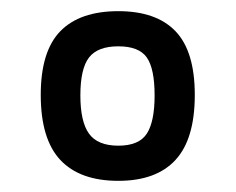

<svg xmlns="http://www.w3.org/2000/svg" viewBox="-20 -679 422 344"><path d="M192 -355Q123 -355 88 -392.5Q53 -430 53 -509Q53 -587 88 -623Q123 -659 192 -659Q260 -659 294.5 -623Q329 -587 329 -509Q329 -430 294.5 -392.5Q260 -355 192 -355ZM192 -418Q229 -418 243 -439.5Q257 -461 257 -508Q257 -556 243 -576Q229 -596 192 -596Q155 -596 139.5 -576Q124 -556 124 -508Q124 -461 139.5 -439.5Q155 -418 192 -418Z"/></svg>

Font: Cairo Play
Style: Regular
Weight: 400
Designer: Mohamed Gaber, Accademia di Belle Arti di Urbino
Foundry: Kief Type Foundry, Accademia di Belle Arti di Urbino
Version: Version 3.119